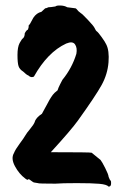

<svg xmlns="http://www.w3.org/2000/svg" viewBox="-20 -681 456 714"><path d="M121 0 109 -2Q104 -2 95 -9.5Q86 -17 84.5 -13.5Q83 -10 74 -17Q51 -34 35.5 -63Q20 -92 32 -112Q37 -125 53 -146.5Q69 -168 74 -177Q79 -186 92 -201.5Q105 -217 109 -227Q113 -243 136 -258Q142 -270 146 -276.5Q150 -283 154 -291Q166 -314 169.5 -318.5Q173 -323 176 -328Q181 -335 194 -345Q197 -355 203.5 -367.5Q210 -380 212 -384Q248 -428 264 -481Q268 -503 259 -516Q250 -529 226 -519Q157 -487 106 -396Q95 -391 86 -400Q78 -403 66 -415Q53 -423 49 -435Q45 -447 45 -476.5Q45 -506 53 -521Q61 -536 66 -539Q72 -545 72 -557Q78 -569 84 -571Q88 -582 86 -585L92 -593L104 -615Q116 -633 134 -637Q138 -641 141 -643.5Q144 -646 148 -650Q152 -650 160 -654Q168 -654 186 -657Q190 -661 205 -660.5Q220 -660 230 -654Q248 -652 253.5 -651Q259 -650 261 -650Q263 -650 272 -639L282 -631Q284 -631 306.5 -607.5Q329 -584 332.5 -575.5Q336 -567 340.5 -564Q345 -561 358 -543Q371 -525 375 -516Q387 -493 383.5 -449Q380 -405 358 -365Q336 -325 270 -233Q245 -198 169 -115Q318 -115 321 -113Q324 -111 354 -86Q359 -80 371 -56.5Q383 -33 384 -23Q389 -10 391 -10Q394 -6 393 3.5Q392 13 384 13Q377 5 349.5 2.5Q322 0 266 0Q210 0 186 2Q121 2 121 0Z"/></svg>

Font: Caveat Brush
Style: Regular
Weight: 400
Designer: Pablo Impallari
Foundry: Creative Lab NY
Version: Version 1.096; ttfautohint (v1.3)